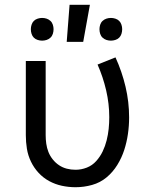

<svg xmlns="http://www.w3.org/2000/svg" viewBox="-20 -775 640 803"><path d="M296 8Q267 8 239 2Q211 -4 186 -17.5Q161 -31 141.5 -52Q122 -73 109.5 -99Q97 -125 92.5 -153Q88 -181 88 -210V-520H171V-210Q171 -192 173.5 -174Q176 -156 182.5 -139.5Q189 -123 200.5 -108.5Q212 -94 227 -84Q242 -74 259.5 -69.5Q277 -65 296 -65Q320 -65 343 -74Q366 -83 382.5 -101.5Q399 -120 409.5 -142Q420 -164 426 -188Q432 -212 434.5 -236Q437 -260 437 -285Q437 -341 424 -397Q411 -453 388 -505L463 -535Q490 -476 505 -412.5Q520 -349 520 -284Q520 -249 515 -214.5Q510 -180 499.5 -147.5Q489 -115 470.5 -85Q452 -55 425.5 -33Q399 -11 365 -1.5Q331 8 296 8ZM259 -600 271 -755H356L328 -600ZM444 -605Q434 -605 425 -608Q416 -611 409 -617.5Q402 -624 399 -633.5Q396 -643 396 -653Q396 -662 399 -671.5Q402 -681 409 -687.5Q416 -694 425 -697Q434 -700 444 -700Q453 -700 462.5 -697Q472 -694 478.5 -687.5Q485 -681 488 -671.5Q491 -662 491 -653Q491 -643 488 -633.5Q485 -624 478.5 -617.5Q472 -611 462.5 -608Q453 -605 444 -605ZM156 -605Q147 -605 137.5 -608Q128 -611 121.5 -617.5Q115 -624 112 -633.5Q109 -643 109 -653Q109 -662 112 -671.5Q115 -681 121.5 -687.5Q128 -694 137.5 -697Q147 -700 156 -700Q166 -700 175 -697Q184 -694 191 -687.5Q198 -681 201 -671.5Q204 -662 204 -653Q204 -643 201 -633.5Q198 -624 191 -617.5Q184 -611 175 -608Q166 -605 156 -605Z"/></svg>

Font: Iosevka Fixed Extended
Style: Regular
Weight: 400
Width: 7
Monospace: yes
Designer: Belleve Invis
Foundry: Belleve Invis
Version: Version 24.1.1; ttfautohint (v1.8.4)